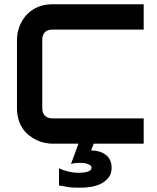

<svg xmlns="http://www.w3.org/2000/svg" viewBox="-20 -672 736 898"><path d="M652 0H418.3L405.9 31.7Q419.3 31.7 435.9 34.9Q452.5 38.1 467.3 47Q482.2 55.9 492.1 71.8Q502 87.6 502 113.9Q502 139.6 488.9 157.2Q475.7 174.8 455.2 185.6Q434.7 196.5 409.2 201.2Q383.7 205.9 357.4 205.9Q334.2 205.9 318.8 205Q303.5 204 292.8 202Q282.2 200 273.8 198.3Q265.3 196.5 255.9 195.5V115.3Q274.8 123.8 298.5 130Q322.3 136.1 347 136.1Q373.3 136.1 390.6 130.7Q407.9 125.2 407.9 112.9Q407.9 105 402.2 101Q396.5 97 388.6 94.3Q380.7 91.6 371.5 90.6Q362.4 89.6 354.5 89.6Q344.6 89.6 332.9 90.8Q321.3 92.1 311.9 95L347 0H225.2Q209.4 0 190.3 -3.7Q171.3 -7.4 153.2 -15.8Q135.1 -24.3 117.8 -37.4Q100.5 -50.5 87.9 -68.3Q75.2 -86.1 67.3 -111.1Q59.4 -136.1 59.4 -165.8V-486.1Q59.4 -503 63.1 -521.5Q66.8 -540.1 75.2 -558.7Q83.7 -577.2 96.8 -593.8Q109.9 -610.4 128.5 -623.5Q147 -636.6 171.3 -644.3Q195.5 -652 225.2 -652H652V-533.7H225.2Q202 -533.7 189.9 -521.3Q177.7 -508.9 177.7 -485.1V-165.8Q177.7 -143.1 190.3 -130.7Q203 -118.3 225.2 -118.3H652Z"/></svg>

Font: AKL FREE 001
Style: Regular
Weight: 400
Designer: AKL
Foundry: AKL
Version: Version 1.00;August 10, 2024;FontCreator 13.0.0.2630 64-bit